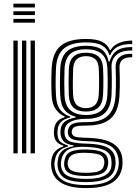

<svg xmlns="http://www.w3.org/2000/svg" viewBox="-20 -816 725 1022"><path d="M51.3 -776.3V-796.5H165.8V-776.3ZM51.3 -695.5V-715.7H165.8V-695.5ZM51.3 -735.9V-756.1H165.8V-735.9ZM142.9 0V-600H165.8V0ZM51.3 0V-600H74.2V0ZM97.1 0V-600H120V0Z M437.9 185.2Q350.2 185.2 303.8 155.9Q257.5 126.7 252.4 68.6Q251.6 58.6 252.1 49.7Q252.7 40.8 254.3 32.1Q258.2 6.9 274.3 -10.6Q290.3 -28.2 317.1 -36.2V-40.9Q294.7 -47.5 282.6 -60.5Q270.4 -73.6 267.5 -97.1Q266.9 -102.9 266.9 -109.6Q266.9 -116.4 267.5 -123.3Q269.8 -147.8 281.2 -165Q292.6 -182.3 324.2 -191.7V-196.4Q299.7 -205.2 278.8 -231.8Q257.9 -258.3 255.2 -304.4Q254.2 -322.6 253.7 -340.5Q253.2 -358.4 253.2 -376.6Q253.2 -394.8 253.7 -413.6Q254.2 -432.5 255.1 -452.5Q259.4 -536.2 303.7 -572.4Q348 -608.7 437.8 -608.7Q494.8 -608.7 524 -593.2Q553.2 -577.7 564.5 -549.9H569.2Q581.4 -571 602.6 -582Q623.9 -593 646.2 -596.8Q668.5 -600.7 683.7 -600V-581.5Q634 -582.3 605.8 -566.6Q577.6 -551 566.8 -522.9H561.9Q552.8 -555.7 524.8 -573Q496.8 -590.4 437.8 -590.4Q360.2 -590.4 320.9 -558.3Q281.7 -526.2 278 -452.2Q276.7 -424.7 276.3 -400.8Q275.8 -376.9 276.2 -353.9Q276.6 -330.8 278 -305.6Q280.8 -255.9 301.8 -230.3Q322.8 -204.6 353.8 -196.1V-191.4Q319.8 -182.2 304.5 -166.3Q289.1 -150.4 286.5 -123.3Q285.8 -115.9 285.8 -110Q285.9 -104.1 286.6 -96.9Q288.8 -74.1 300.2 -62.7Q311.7 -51.3 341.9 -41.7V-36.8Q308.8 -26.5 293.5 -10.3Q278.2 5.9 273.2 32.1Q271.2 41 270 48.8Q268.9 56.7 270.2 68.3Q276 120.3 315.9 144.6Q355.7 169 437.9 169Q523.4 169 563.4 144.2Q603.4 119.4 611.2 66.2Q612.6 57.1 612.5 48Q612.4 38.9 610.8 29Q603.5 -19.1 564.3 -40.9Q525.1 -62.7 442.2 -64.8Q406.7 -65.7 386.7 -69.3Q366.7 -72.8 357.4 -79.5Q348 -86.3 344.1 -96.4Q341.9 -101.5 341.3 -110.4Q340.6 -119.3 341.9 -124.1Q348.5 -149.8 369.2 -158.1Q389.9 -166.4 437.9 -165.9Q515.6 -165 553 -199Q590.4 -232.9 595 -305.9Q596.5 -331.9 596.9 -354.9Q597.3 -377.8 596.9 -402.2Q596.6 -426.7 595.5 -457.1Q594.1 -492.6 616.6 -512Q639.1 -531.4 683.7 -529.5V-511.1Q647.5 -512.1 631.3 -497.6Q615.1 -483.2 616.1 -455.8Q617.1 -429.4 617.6 -405Q618 -380.7 617.7 -356.3Q617.5 -331.8 615.9 -305.1Q610.6 -221.3 568.4 -184.4Q526.3 -147.5 437.8 -147.5Q410.6 -147.5 395.1 -145.4Q379.6 -143.2 372.3 -137.3Q365 -131.4 362.3 -119.8Q361.9 -118.2 361.8 -112.6Q361.7 -107 363.3 -103.7Q366.8 -95.6 373.9 -91.2Q381 -86.9 396.9 -85Q412.8 -83.2 442.3 -82.5Q534.3 -80.6 580 -53Q625.8 -25.5 631.3 29.3Q632.2 39.2 632.3 48.8Q632.4 58.4 631.4 66.5Q624.2 126.4 577.4 155.8Q530.6 185.2 437.9 185.2ZM437.9 136.3Q488.2 136.3 517 127.1Q545.7 118 558.5 102.3Q571.2 86.6 573.1 67.1Q574.2 56.6 573.9 47.5Q573.6 38.4 571.9 28.8Q568.4 8.4 553.8 -4.8Q539.2 -18 511.7 -25.1Q484.2 -32.2 441.9 -34.2Q378 -37.4 347.2 -21.6Q316.5 -5.9 307.2 32.5Q305.2 40.3 304.3 48.6Q303.5 56.9 305.3 69.3Q310.4 105.8 342.5 121.1Q374.6 136.3 437.9 136.3ZM437.9 120.7Q379.7 120.7 353.2 108.3Q326.6 95.8 322.4 68.6Q320.8 58.6 321.5 49.9Q322.3 41.3 324.7 32Q331.8 1.7 359 -9.9Q386.1 -21.4 443.5 -20Q478.8 -19.1 501.8 -13.7Q524.9 -8.3 537.5 2.1Q550 12.6 553.5 29.1Q556.1 40.1 556.1 48.8Q556.1 57.5 554 66.8Q548.7 95.5 521.7 108.1Q494.8 120.7 437.9 120.7ZM437.9 103.8Q467.7 103.8 487.3 100.3Q506.9 96.9 517.8 88.7Q528.8 80.4 532.4 66.5Q535.3 57.7 535.6 48.2Q535.8 38.7 531.7 29.1Q528.8 18.9 518.7 12.3Q508.7 5.7 490 2.2Q471.3 -1.4 442 -2.4Q394.6 -4.2 372.2 4.8Q349.8 13.8 344.8 31.7Q340.3 41.2 340 51Q339.6 60.8 342.1 68.6Q346.8 86.9 369.1 95.3Q391.3 103.8 437.9 103.8ZM437.9 153.4Q359.9 153.4 325.8 133.2Q291.6 113 286.6 68.1Q285.4 57 286.2 48.8Q287 40.5 288.6 31.8Q293.5 2.5 312.5 -13.9Q331.5 -30.2 371.5 -37.7V-42.4Q339.9 -46.6 323.8 -59.3Q307.8 -71.9 303.1 -96.9Q301.9 -103.6 301.8 -109.7Q301.7 -115.8 302.4 -123.6Q304.8 -152.3 324 -168Q343.2 -183.7 382.4 -190.5V-195Q345.3 -204.3 324.4 -230.2Q303.5 -256.2 300.6 -307.7Q299.4 -330.4 299 -353.2Q298.7 -375.9 299.2 -399.9Q299.8 -423.9 300.8 -450.5Q304 -513.9 336.8 -543Q369.6 -572.1 437.8 -572.1Q493 -572.1 521.1 -552.7Q549.2 -533.3 558.2 -488.5H562.9Q572.1 -515.9 586.6 -532.8Q601 -549.7 624.4 -557.5Q647.8 -565.4 683.7 -565.5V-547Q628.6 -548.8 599.9 -523.9Q571.3 -499.1 573.8 -455.4Q575 -431.6 575.1 -405Q575.3 -378.5 575 -353.3Q574.7 -328.2 573.6 -308.2Q569.5 -242.6 536.2 -212.6Q503 -182.7 437.7 -183.5Q411.8 -183.9 387.2 -178.7Q362.6 -173.6 345.6 -161.5Q328.5 -149.3 324.3 -128Q323 -121 323.1 -111.9Q323.3 -102.9 324.4 -97.6Q330.8 -69 359.2 -60.8Q387.6 -52.6 442.1 -51.3Q490.9 -50.2 522.9 -41.7Q555 -33.2 572.3 -15.9Q589.5 1.3 593.8 29Q595.1 37.9 595.3 47.5Q595.5 57.1 594.1 66.7Q587.9 114 548.5 133.7Q509.2 153.4 437.9 153.4ZM437.8 -203.9Q491.4 -203.9 519.7 -228.5Q547.9 -253 551.4 -309.1Q552.7 -331.5 553 -354Q553.3 -376.5 553.1 -400.4Q552.8 -424.2 551.7 -450.3Q549.3 -506.3 520.5 -530Q491.8 -553.7 437.8 -553.7Q381.5 -553.7 353.8 -528.7Q326.2 -503.7 323.5 -449.2Q322.1 -410.4 322.1 -377Q322.1 -343.6 323.5 -307.7Q326.3 -253.8 355.1 -228.9Q383.9 -203.9 437.8 -203.9ZM437.8 -222.2Q394.3 -222.2 371.4 -243Q348.6 -263.8 346.3 -309.6Q344.9 -344.5 345 -377.7Q345.1 -410.8 346.3 -447.7Q348.6 -494.7 371.6 -515.1Q394.6 -535.4 437.8 -535.4Q480.8 -535.4 503.8 -515.4Q526.8 -495.4 528.8 -449.7Q529.9 -424.2 530.2 -401Q530.4 -377.9 530.1 -355.6Q529.7 -333.3 528.5 -310.1Q525.7 -263.5 502.7 -242.9Q479.6 -222.2 437.8 -222.2ZM437.8 -240.5Q467.4 -240.5 485.4 -257Q503.3 -273.4 505.6 -312Q506.8 -333.2 507.2 -354.4Q507.5 -375.6 507.3 -398.8Q507 -422 505.9 -448.7Q504.4 -485.8 486.3 -501.5Q468.1 -517.1 437.8 -517.1Q406.8 -517.1 388.8 -501Q370.8 -484.9 369.1 -446.8Q367.9 -411.5 367.7 -378.7Q367.5 -346 369.1 -310.8Q371 -273.6 388.8 -257Q406.5 -240.5 437.8 -240.5Z"/></svg>

Font: Big Shoulders Inline Text Thin
Style: Regular
Weight: 100
Designer: Patric King
Foundry: XO Type Co
Version: Version 2.002